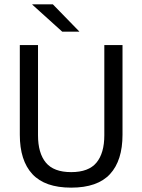

<svg xmlns="http://www.w3.org/2000/svg" viewBox="-20 -845 650 877"><path d="M305.1 12.1Q185.1 12.1 127.8 -49.8Q70.5 -111.7 70.5 -229.7V-639H153.6V-227.3Q153.6 -145.5 189.5 -102.2Q225.4 -58.8 305.1 -58.8Q384.9 -58.8 420.7 -102.2Q456.5 -145.5 456.5 -227.3V-639H539.6V-229.7Q539.6 -111.7 482.5 -49.8Q425.3 12.1 305.1 12.1ZM221.5 -825.1 342.1 -701.3V-700.4H264.2L127.6 -823.7V-825.1Z"/></svg>

Font: Anek Tamil Medium
Style: Regular
Weight: 500
Designer: Aadarsh Rajan (Tamil), Yesha Goshar (Latin)
Foundry: Ek Type
Version: Version 1.003